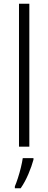

<svg xmlns="http://www.w3.org/2000/svg" viewBox="-20 -780 256 1021"><path d="M136 0H81V-760H136ZM158 69Q149 103 131 145.5Q113 188 90 221H59V211Q66 195 75 167.5Q84 140 91 111Q98 82 101 61H158Z"/></svg>

Font: Noto Sans Arabic SemCond Light
Style: Regular
Weight: 300
Width: 4
Designer: Monotype Design Team, Nadine Chahine, Nizar Qandah and Khaled Hosny
Foundry: Monotype Imaging Inc.
Version: Version 2.012; ttfautohint (v1.8.4.7-5d5b)